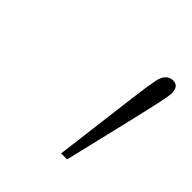

<svg xmlns="http://www.w3.org/2000/svg" viewBox="-95 -812 408 408"><g transform="rotate(45 109.5 -608.0)"><path d="M202 -747Q219 -747 219 -725Q219 -718 213.5 -692.5Q208 -667 195.5 -614Q183 -561 161 -469H143L157 -580Q163 -629 167.5 -664Q172 -699 176 -720Q182 -747 202 -747Z"/></g></svg>

Font: Source Serif 4 SmText ExtraLight
Style: Italic
Weight: 200
Italic angle: -12°
Designer: Frank Grießhammer
Foundry: Adobe
Version: Version 4.005;hotconv 1.1.0;makeotfexe 2.6.0